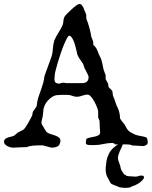

<svg xmlns="http://www.w3.org/2000/svg" viewBox="-35 -721 752 951"><path d="M572.8 -5.9Q570.3 2.9 566.2 11.2Q562 19.5 558.3 28.1Q554.7 36.6 552 45.2Q549.3 53.7 549.3 62.5Q549.3 70.8 553.5 80.6Q557.6 90.3 560.1 99.1Q562 104.5 562.7 110.6Q563.5 116.7 566.4 122.1Q569.8 127.9 573.2 132.3Q576.7 136.7 579.6 142.1L587.4 146.5Q590.8 149.9 594.5 150.6Q598.1 151.4 603.5 151.9L635.3 153.8Q644 153.8 649.4 151.4Q654.8 148.9 662.1 148.9H668.9Q678.2 148.9 678.2 157.7Q678.2 161.6 674.8 166Q664.1 179.7 649.7 188.5Q635.3 197.3 619.1 202.1L606.9 208Q601.6 209 595 209.2Q588.4 209.5 582.5 209.5Q578.1 209.5 570.3 208.5Q562.5 207.5 556.6 206.5L549.3 203.1Q542.5 201.2 536.4 198.2Q530.3 195.3 523.4 192.9L515.1 188.5L509.3 180.2Q507.3 174.3 504.4 169.2Q501.5 164.1 498 158.7Q492.7 149.4 490.5 138.2Q488.3 127 488.3 115.2Q488.3 109.9 489.3 102.1Q490.2 94.2 491.2 88.4L492.7 74.2L497.1 57.6L503.9 42Q511.2 26.4 523.2 14.6Q535.2 2.9 549.8 -5.9H534.7Q530.8 -11.2 527.6 -12Q524.4 -12.7 518.6 -12.7Q498.5 -12.7 476.8 -7.6Q455.1 -2.4 430.7 -2.4H419.9Q412.1 -2.4 405 -2.9Q397.9 -3.4 392.6 -6.8Q390.1 -8.3 390.1 -15.1L391.1 -22.9Q392.1 -25.4 392.1 -27.3Q392.1 -29.3 392.1 -30.3Q392.1 -33.7 395 -34.7Q403.8 -38.6 415 -40.5Q426.3 -42.5 436.5 -44.9Q446.8 -47.4 453.9 -51.8Q460.9 -56.2 460.9 -64.9V-65.9Q460.4 -77.1 459.2 -91.6Q458 -106 458 -120.1Q458 -125 454.8 -130.4Q451.7 -135.7 451.2 -140.1V-169.9Q450.2 -176.3 445.1 -190.2Q439.9 -204.1 432.4 -217.8Q424.8 -231.4 416 -241.9Q407.2 -252.4 398.4 -252.4Q385.7 -252.4 372.3 -247.1Q358.9 -241.7 345.2 -241.7Q333.5 -241.7 323 -246.3Q312.5 -251 298.3 -251H267.1Q256.8 -251 246.3 -249.8Q235.8 -248.5 227.1 -243.2Q211.9 -234.4 199.2 -219.5Q186.5 -204.6 180.7 -182.6L177.2 -148.4Q177.2 -147.5 176.3 -143.6Q175.3 -139.6 174.3 -135.3Q173.3 -130.9 172.4 -127.2Q171.4 -123.5 171.4 -122.6Q171.4 -121.6 170.9 -119.6Q170.4 -117.7 170.4 -115.7Q170.4 -106.9 173.3 -103Q176.3 -99.1 180.7 -91.3Q183.1 -86.9 187.3 -79.6Q191.4 -72.3 195.8 -66.9Q202.6 -61 214.1 -57.6Q225.6 -54.2 236.8 -50.3Q248 -46.4 256.1 -40.5Q264.2 -34.7 264.2 -24.4V-21Q261.7 -2 250 4.2Q238.3 10.3 219.7 10.3L177.2 -1H159.7Q150.9 -1 141.6 -0.5Q132.3 0 123.8 1Q115.2 2 108.6 3.7Q102.1 5.4 98.6 7.8Q86.4 7.8 74.5 8.3Q62.5 8.8 53 9.3Q43.5 9.8 37.4 10Q31.2 10.3 30.3 10.3Q23.9 10.3 16.1 8.3Q8.3 6.3 1.2 2.4Q-5.9 -1.5 -10.5 -6.6Q-15.1 -11.7 -15.1 -18.6Q-15.1 -27.8 -9 -32.7Q-2.9 -37.6 5.4 -40.3Q13.7 -43 22.2 -44.7Q30.8 -46.4 36.1 -49.8Q37.6 -50.8 40 -53Q42.5 -55.2 45.4 -57.9Q48.3 -60.5 51.3 -62.7Q54.2 -64.9 55.7 -65.9L79.1 -77.6Q83.5 -79.6 90.1 -88.9Q96.7 -98.1 103.3 -109.6Q109.9 -121.1 115.7 -132.1Q121.6 -143.1 124 -148.4Q125 -149.4 125.5 -153.8Q126 -158.2 126 -160.6Q126.5 -162.6 127.9 -165.8Q129.4 -168.9 129.4 -169.9Q130.4 -170.9 132.8 -174.6Q135.3 -178.2 138.2 -182.1Q141.1 -186 143.3 -189.7Q145.5 -193.4 146 -194.3Q146.5 -194.8 147 -198Q147.5 -201.2 147.9 -204.8Q148.4 -208.5 148.9 -211.9Q149.4 -215.3 149.4 -216.3Q152.3 -231.9 158 -247.8Q163.6 -263.7 169.2 -279.3Q174.8 -294.9 179.2 -311Q183.6 -327.1 185.1 -343.8L218.8 -436.5Q225.6 -456.1 226.8 -477.8Q228 -499.5 233.9 -520.5Q242.2 -539.6 253.9 -557.9Q265.6 -576.2 275.4 -597.2Q278.8 -607.9 279.5 -619.9Q280.3 -631.8 287.1 -642.1Q289.6 -645.5 299.3 -655.3Q309.1 -665 320.3 -675.3Q331.5 -685.5 342.3 -693.4Q353 -701.2 357.9 -701.2Q367.2 -701.2 370.6 -694.3Q373 -692.4 375.7 -688Q378.4 -683.6 378.4 -682.6Q380.9 -673.8 385.3 -665Q389.6 -656.2 392.6 -646L392.1 -635.3Q392.1 -628.4 395.3 -620.8Q398.4 -613.3 400.4 -608.4Q405.8 -591.3 409.9 -575.2Q414.1 -559.1 416.5 -543Q418.5 -533.2 422.9 -525.1Q427.2 -517.1 427.2 -506.8L426.8 -499Q435.5 -491.2 439.9 -484.9Q444.3 -478.5 447 -471.9Q449.7 -465.3 452.4 -457.8Q455.1 -450.2 460.9 -439.5Q465.8 -429.7 468.3 -421.1Q470.7 -412.6 472.4 -403.8Q474.1 -395 476.1 -385.3Q478 -375.5 482.4 -364.3Q482.9 -361.8 485.6 -356Q488.3 -350.1 488.3 -348.1V-329.6Q488.3 -328.6 490.2 -325.2Q492.2 -321.8 494.6 -317.6Q497.1 -313.5 499 -309.6Q501 -305.7 501 -304.2Q501 -303.7 501.2 -301.5Q501.5 -299.3 501.7 -296.6Q502 -293.9 502.4 -291.5Q502.9 -289.1 503.4 -289.1L517.1 -275.4Q520.5 -272.5 521.5 -268.6Q522.5 -264.6 522.9 -260Q523.4 -255.4 523.9 -250.7Q524.4 -246.1 526.9 -241.7Q532.7 -228 537.1 -213.6Q541.5 -199.2 548.8 -185.1Q553.2 -174.8 556.2 -163.3Q559.1 -151.9 559.1 -141.1V-135.3Q565.4 -124 573.2 -115.2Q581.1 -106.4 585.9 -98.1Q590.3 -87.4 595.2 -81.1Q600.1 -74.7 604.7 -70.8Q609.4 -66.9 613.8 -64.7Q618.2 -62.5 622.6 -60.1Q633.3 -53.7 644.8 -50.8Q656.2 -47.9 673.8 -44.9L687.5 -41.5Q693.8 -37.6 695.3 -30Q696.8 -22.5 696.8 -17.1Q696.8 -6.8 688.7 -2.2Q680.7 2.4 672.4 2.4L630.9 0H620.6Q618.2 -2 614 -3.2Q609.9 -4.4 605.5 -4.9Q601.1 -5.4 597.4 -5.4Q593.8 -5.4 592.8 -5.9ZM236.3 -349.6Q235.8 -344.2 235.4 -339.1Q234.9 -334 234.9 -329.6Q234.9 -315.9 241.2 -311.3Q247.6 -306.6 260.7 -306.6Q262.2 -306.6 263.2 -307.6Q263.7 -308.1 264.2 -309.1Q265.1 -309.1 270.8 -310.1Q276.4 -311 278.8 -311.5Q283.2 -311 287.4 -310.1Q291.5 -309.1 293.9 -309.1H370.6Q403.8 -309.1 403.8 -339.4Q403.8 -343.8 400.6 -350.6Q397.5 -357.4 393.1 -365.5Q388.7 -373.5 384.5 -382.3Q380.4 -391.1 378.4 -399.4Q378.4 -402.8 376 -405.3L353 -439.5Q353 -441.9 351.3 -444.3Q349.6 -446.8 348.6 -449.2L346.2 -459.5Q343.8 -469.7 340.3 -484.4Q336.9 -499 332 -512.2Q327.1 -525.4 321 -534.7Q314.9 -543.9 307.6 -543.9Q303.2 -543.9 296.4 -531.2Q289.6 -518.6 281.5 -499Q273.4 -479.5 265.4 -455.8Q257.3 -432.1 251 -410.6Q244.6 -389.2 240.5 -372.3Q236.3 -355.5 236.3 -349.6Z"/></svg>

Font: IM FELL English
Style: Regular
Weight: 400
Designer: Igino Marini
Foundry: Igino Marini
Version: 3.00